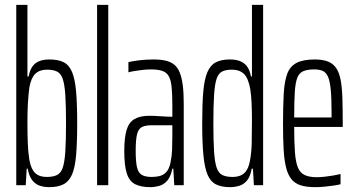

<svg xmlns="http://www.w3.org/2000/svg" viewBox="-20 -763 1467 791"><path d="M183 8Q163 8 145 2.5Q127 -3 113.5 -19.5Q100 -36 94 -68H90L86 0H47V-743H93V-448H98Q103 -474 113.5 -489Q124 -504 141.5 -511Q159 -518 183 -518Q220 -518 242.5 -506.5Q265 -495 277 -466Q289 -437 293.5 -386Q298 -335 298 -255Q298 -175 293.5 -123.5Q289 -72 276.5 -43.5Q264 -15 241 -3.5Q218 8 183 8ZM172 -34Q198 -34 214 -41.5Q230 -49 238 -71Q246 -93 249 -137.5Q252 -182 252 -255Q252 -328 249 -372.5Q246 -417 238 -439Q230 -461 214.5 -468.5Q199 -476 173 -476Q143 -476 125.5 -459Q108 -442 101 -403Q97 -373 95 -338Q93 -303 93 -259Q93 -210 94.5 -172.5Q96 -135 101 -104Q108 -66 125 -50Q142 -34 172 -34Z M380 0V-743H426V0Z M599 8Q561 8 537 -4Q513 -16 502.5 -48Q492 -80 492 -140Q492 -196 501.5 -227.5Q511 -259 534 -272.5Q557 -286 595 -286Q605 -286 617.5 -285.5Q630 -285 643.5 -284Q657 -283 669 -282.5Q681 -282 690 -282V-328Q690 -375 687 -404.5Q684 -434 675 -449.5Q666 -465 648.5 -471Q631 -477 602 -477Q585 -477 567.5 -475Q550 -473 534.5 -470.5Q519 -468 509 -465V-507Q525 -511 552.5 -514.5Q580 -518 613 -518Q642 -518 663 -513Q684 -508 698 -496.5Q712 -485 720.5 -464Q729 -443 733 -411.5Q737 -380 737 -335V0H698L694 -68H690Q683 -34 668.5 -18Q654 -2 635.5 3Q617 8 599 8ZM605 -34Q621 -34 636.5 -37.5Q652 -41 664 -53Q676 -65 682 -91Q688 -119 689 -146Q690 -173 690 -207V-247H605Q579 -247 564.5 -239.5Q550 -232 544.5 -209.5Q539 -187 539 -141Q539 -99 544 -75.5Q549 -52 563.5 -43Q578 -34 605 -34Z M928 8Q892 8 869.5 -3.5Q847 -15 835 -43.5Q823 -72 818 -123.5Q813 -175 813 -255Q813 -335 817.5 -386Q822 -437 834.5 -466Q847 -495 869.5 -506.5Q892 -518 927 -518Q952 -518 969.5 -511Q987 -504 998 -489Q1009 -474 1014 -448H1018V-743H1064V0H1026L1022 -68H1017Q1011 -35 997.5 -19Q984 -3 965.5 2.5Q947 8 928 8ZM939 -34Q969 -34 986.5 -50Q1004 -66 1010 -102Q1016 -134 1017 -173Q1018 -212 1018 -268Q1018 -305 1016.5 -338Q1015 -371 1011 -396Q1003 -441 985 -458.5Q967 -476 935 -476Q911 -476 895.5 -468.5Q880 -461 872.5 -439Q865 -417 862 -372.5Q859 -328 859 -255Q859 -182 862 -137.5Q865 -93 873 -71Q881 -49 897 -41.5Q913 -34 939 -34Z M1278 8Q1243 8 1219 0.5Q1195 -7 1180.5 -25Q1166 -43 1158.5 -73Q1151 -103 1148.5 -147.5Q1146 -192 1146 -254Q1146 -328 1149 -378.5Q1152 -429 1163.5 -459.5Q1175 -490 1202 -504Q1229 -518 1276 -518Q1309 -518 1330 -510Q1351 -502 1364 -484Q1377 -466 1383 -435.5Q1389 -405 1390.5 -361Q1392 -317 1392 -256V-240H1192Q1192 -177 1195 -136.5Q1198 -96 1207 -73.5Q1216 -51 1235 -42Q1254 -33 1285 -33Q1300 -33 1318 -35Q1336 -37 1353.5 -40Q1371 -43 1383 -46V-4Q1372 -1 1354.5 1.5Q1337 4 1317.5 6Q1298 8 1278 8ZM1346 -259V-298Q1346 -359 1342.5 -394.5Q1339 -430 1331 -447.5Q1323 -465 1309.5 -471Q1296 -477 1274 -477Q1247 -477 1230 -470Q1213 -463 1205 -443Q1197 -423 1194.5 -384Q1192 -345 1192 -279H1366Z"/></svg>

Font: Saira UltraCondensed Light
Style: Regular
Weight: 300
Width: 1
Designer: Hector Gatti with collaboration of the Omnibus-Type team
Foundry: Omnibus-Type
Version: Version 1.101